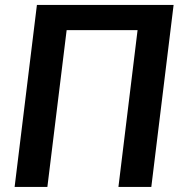

<svg xmlns="http://www.w3.org/2000/svg" viewBox="-20 -742 734 762"><path d="M580.5 0 669 -722.5H126.5L38 0H168L244.5 -622.5H526L450 0Z"/></svg>

Font: Lato
Style: Bold Italic
Weight: 700
Italic angle: -7°
Designer: Lukasz Dziedzic
Foundry: tyPoland Lukasz Dziedzic
Version: Version 2.007; 2014-02-27